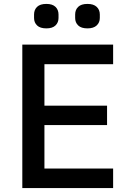

<svg xmlns="http://www.w3.org/2000/svg" viewBox="-20 -961 663 981"><path d="M154 -869V-887Q154 -911 169.5 -926Q185 -941 217 -941Q248 -941 263.5 -926Q279 -911 279 -887V-869Q279 -846 263.5 -831Q248 -816 217 -816Q185 -816 169.5 -831Q154 -846 154 -869ZM364 -869V-887Q364 -911 379.5 -926Q395 -941 427 -941Q458 -941 474 -926Q490 -911 490 -887V-869Q490 -846 474 -831Q458 -816 427 -816Q395 -816 379.5 -831Q364 -846 364 -869ZM558 -100V0H94V-733H558V-633H207V-421H527V-322H207V-100Z"/></svg>

Font: IBM Plex Sans JP Medm
Style: Regular
Weight: 500
Designer: Mike Abbink; Paul van der Laan; Pieter van Rosmalen; Wujin Sim; Yejin Wi; Jinhee Kim; Boomi Park; Yona Kim; Kichan Ma
Foundry: Sandoll Inc.
Version: Version 1.002